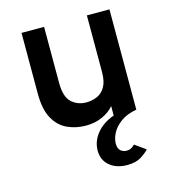

<svg xmlns="http://www.w3.org/2000/svg" viewBox="-113 -602 841 945"><g transform="rotate(-15 308.0 -129.5)"><path d="M420 252Q364.5 252 330.2 223.2Q296 194.5 296 146Q296 99.5 327.2 60Q358.5 20.5 417 -1V-49Q396 -23 358.2 -5.5Q320.5 12 274 12Q222 12 178.8 -8Q135.5 -28 109.8 -74.5Q84 -121 84 -200V-511H199V-225Q199 -154 229.8 -126Q260.5 -98 304 -98Q334 -98 359.8 -109.2Q385.5 -120.5 401.2 -147.8Q417 -175 417 -223V-511H532V0Q482.5 9 451.5 31.5Q420.5 54 405.8 82Q391 110 391 136Q391 160.5 403.8 171.8Q416.5 183 433 183Q448 183 458.8 177Q469.5 171 476 163L531 202Q517 218.5 490 235.2Q463 252 420 252Z"/></g></svg>

Font: Overpass Mono Light
Style: Regular
Weight: 300
Monospace: yes
Designer: Delve Withrington, Dave Bailey
Foundry: Delve Fonts LLC
Version: Version 4.000